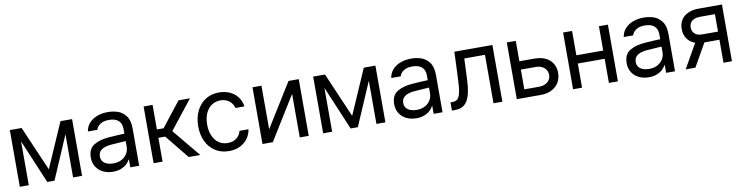

<svg xmlns="http://www.w3.org/2000/svg" viewBox="-19 -1146 6832 1768"><g transform="rotate(-10 3396.5 -262.0)"><path d="M541 -530.3 358.4 -112.3 177.7 -530.3H100.6L324.2 0H391.6L620.1 -530.3ZM151.4 0V-530.3H67.4V0ZM565.4 -530.3V0H649.4V-530.3Z M1022.5 -240.2C1073.2 -244.1 1101.6 -246.1 1107.4 -246.1L1106.4 -314.5L1050.8 -312.5C994.8 -309.2 963.5 -307.3 957 -306.6C899.7 -302.7 852.2 -289.6 814.5 -267.1C776.7 -244.6 757.8 -205.7 757.8 -150.4C757.8 -117.2 765.8 -88.2 781.7 -63.5C797.7 -38.7 819.3 -19.9 846.7 -6.8C874 6.2 904.6 12.7 938.5 12.7C967.1 12.7 992.4 8.3 1014.2 -0.5C1036 -9.3 1053.5 -20 1066.9 -32.7C1080.2 -45.4 1090.2 -58.6 1096.7 -72.3H1100.6V0H1183.6V-349.6C1183.6 -401 1172.7 -440.6 1150.9 -468.3C1129.1 -495.9 1103.5 -514.3 1074.2 -523.4C1044.9 -532.6 1015 -537.1 984.4 -537.1C946 -537.1 911.5 -531.1 880.9 -519C850.3 -507 825.7 -490.1 807.1 -468.3C788.6 -446.5 777.3 -421.2 773.4 -392.6H861.3C867.8 -414.1 881.3 -431.3 901.9 -444.3C922.4 -457.4 948.6 -463.9 980.5 -463.9C1007.2 -463.9 1029.5 -459.8 1047.4 -451.7C1065.3 -443.5 1078.6 -431.5 1087.4 -415.5C1096.2 -399.6 1100.6 -380.2 1100.6 -357.4V-192.4C1100.6 -169.6 1094.7 -148.3 1083 -128.4C1071.3 -108.6 1054.4 -92.6 1032.2 -80.6C1010.1 -68.5 983.7 -62.5 953.1 -62.5C931.6 -62.5 912.4 -65.8 895.5 -72.3C878.6 -78.8 865.4 -88.2 856 -100.6C846.5 -113 841.8 -128.3 841.8 -146.5C841.8 -174.5 852.7 -195.8 874.5 -210.4C896.3 -225.1 927.1 -233.7 966.8 -236.3Z M1318.4 -530.3V0H1402.3V-222.7H1465.8L1646.5 0H1754.9L1539.1 -260.7L1752 -530.3H1644.5L1464.8 -300.8H1402.3V-530.3Z M1895.5 -24.4C1932.3 -1 1975.1 10.7 2023.9 10.7C2062.3 10.7 2096.5 3.4 2126.5 -11.2C2156.4 -25.9 2180.5 -45.7 2198.7 -70.8C2217 -95.9 2228.4 -124.3 2232.9 -156.2H2148.9C2144.4 -137.4 2136.2 -120.9 2124.5 -106.9C2112.8 -92.9 2098.3 -82.4 2081.1 -75.2C2063.8 -68 2044.8 -64.5 2023.9 -64.5C1992 -64.5 1964.2 -72.8 1940.4 -89.4C1916.7 -106 1898.3 -129.4 1885.3 -159.7C1872.2 -189.9 1865.7 -225.3 1865.7 -265.6C1865.7 -305.3 1872.4 -340 1885.7 -369.6C1899.1 -399.3 1917.6 -422.2 1941.4 -438.5C1965.2 -454.8 1992.7 -462.9 2023.9 -462.9C2046.7 -462.9 2066.7 -458.7 2084 -450.2C2101.2 -441.7 2115.4 -430.5 2126.5 -416.5C2137.5 -402.5 2145 -387 2148.9 -370.1H2232.9C2228.4 -403.3 2216.6 -432.6 2197.8 -458C2178.9 -483.4 2154.3 -502.9 2124 -516.6C2093.8 -530.3 2059.7 -537.1 2022 -537.1C1974.4 -537.1 1932.6 -525.6 1896.5 -502.4C1860.4 -479.3 1832.2 -446.9 1812 -405.3C1791.8 -363.6 1781.7 -316.1 1781.7 -262.7C1781.7 -210 1791.5 -162.9 1811 -121.6C1830.6 -80.2 1858.7 -47.9 1895.5 -24.4Z M2673.3 -530.3 2420.4 -123V-530.3H2336.4V0H2433.1L2685.1 -407.2V0H2769V-530.3Z M3377.4 -530.3 3194.8 -112.3 3014.2 -530.3H2937L3160.6 0H3228L3456.5 -530.3ZM2987.8 0V-530.3H2903.8V0ZM3401.9 -530.3V0H3485.8V-530.3Z M3858.9 -240.2C3909.7 -244.1 3938 -246.1 3943.8 -246.1L3942.9 -314.5L3887.2 -312.5C3831.2 -309.2 3800 -307.3 3793.5 -306.6C3736.2 -302.7 3688.6 -289.6 3650.9 -267.1C3613.1 -244.6 3594.2 -205.7 3594.2 -150.4C3594.2 -117.2 3602.2 -88.2 3618.2 -63.5C3634.1 -38.7 3655.8 -19.9 3683.1 -6.8C3710.4 6.2 3741 12.7 3774.9 12.7C3803.5 12.7 3828.8 8.3 3850.6 -0.5C3872.4 -9.3 3890 -20 3903.3 -32.7C3916.7 -45.4 3926.6 -58.6 3933.1 -72.3H3937V0H4020V-349.6C4020 -401 4009.1 -440.6 3987.3 -468.3C3965.5 -495.9 3939.9 -514.3 3910.6 -523.4C3881.3 -532.6 3851.4 -537.1 3820.8 -537.1C3782.4 -537.1 3747.9 -531.1 3717.3 -519C3686.7 -507 3662.1 -490.1 3643.6 -468.3C3625 -446.5 3613.8 -421.2 3609.9 -392.6H3697.8C3704.3 -414.1 3717.8 -431.3 3738.3 -444.3C3758.8 -457.4 3785 -463.9 3816.9 -463.9C3843.6 -463.9 3865.9 -459.8 3883.8 -451.7C3901.7 -443.5 3915 -431.5 3923.8 -415.5C3932.6 -399.6 3937 -380.2 3937 -357.4V-192.4C3937 -169.6 3931.2 -148.3 3919.4 -128.4C3907.7 -108.6 3890.8 -92.6 3868.7 -80.6C3846.5 -68.5 3820.1 -62.5 3789.6 -62.5C3768.1 -62.5 3748.9 -65.8 3731.9 -72.3C3715 -78.8 3701.8 -88.2 3692.4 -100.6C3682.9 -113 3678.2 -128.3 3678.2 -146.5C3678.2 -174.5 3689.1 -195.8 3710.9 -210.4C3732.7 -225.1 3763.5 -233.7 3803.2 -236.3Z M4107.9 -77.1V0H4136.2C4174.6 0 4204.9 -9.8 4227.1 -29.3C4249.2 -48.8 4265.5 -77.6 4275.9 -115.7C4286.3 -153.8 4292.8 -203.5 4295.4 -264.6L4303.2 -453.1H4496.6V0H4579.6V-530.3H4224.1L4214.4 -295.9C4212.4 -235.4 4208.5 -189.8 4202.6 -159.2C4196.8 -128.6 4188.2 -107.3 4176.8 -95.2C4165.4 -83.2 4148.6 -77.1 4126.5 -77.1Z M5043 -318.8C5014 -332.8 4979 -339.8 4938 -339.8H4784.7V-261.7H4938C4958.8 -261.7 4977.5 -257.8 4994.1 -250C5010.7 -242.2 5023.6 -231.1 5032.7 -216.8C5041.8 -202.5 5046.4 -186.2 5046.4 -168C5046.4 -150.4 5041.8 -134.8 5032.7 -121.1C5023.6 -107.4 5010.7 -96.7 4994.1 -88.9C4977.5 -81.1 4958.8 -77.1 4938 -77.1H4798.3V-530.3H4714.4V0H4938C4978.4 0 5013.2 -7.6 5042.5 -22.9C5071.8 -38.2 5093.9 -58.9 5108.9 -85C5123.9 -111 5131.3 -140 5131.3 -171.9C5131.3 -205.1 5123.9 -234.4 5108.9 -259.8C5093.9 -285.2 5071.9 -304.9 5043 -318.8Z M5596.2 -225.6V-302.7H5304.2V-225.6ZM5324.7 0V-530.3H5240.7V0ZM5659.7 0V-530.3H5575.7V0Z M6032.7 -240.2C6083.5 -244.1 6111.8 -246.1 6117.7 -246.1L6116.7 -314.5L6061 -312.5C6005 -309.2 5973.8 -307.3 5967.3 -306.6C5910 -302.7 5862.5 -289.6 5824.7 -267.1C5786.9 -244.6 5768.1 -205.7 5768.1 -150.4C5768.1 -117.2 5776 -88.2 5792 -63.5C5807.9 -38.7 5829.6 -19.9 5856.9 -6.8C5884.3 6.2 5914.9 12.7 5948.7 12.7C5977.4 12.7 6002.6 8.3 6024.4 -0.5C6046.2 -9.3 6063.8 -20 6077.1 -32.7C6090.5 -45.4 6100.4 -58.6 6106.9 -72.3H6110.8V0H6193.8V-349.6C6193.8 -401 6182.9 -440.6 6161.1 -468.3C6139.3 -495.9 6113.8 -514.3 6084.5 -523.4C6055.2 -532.6 6025.2 -537.1 5994.6 -537.1C5956.2 -537.1 5921.7 -531.1 5891.1 -519C5860.5 -507 5835.9 -490.1 5817.4 -468.3C5798.8 -446.5 5787.6 -421.2 5783.7 -392.6H5871.6C5878.1 -414.1 5891.6 -431.3 5912.1 -444.3C5932.6 -457.4 5958.8 -463.9 5990.7 -463.9C6017.4 -463.9 6039.7 -459.8 6057.6 -451.7C6075.5 -443.5 6088.9 -431.5 6097.7 -415.5C6106.4 -399.6 6110.8 -380.2 6110.8 -357.4V-192.4C6110.8 -169.6 6105 -148.3 6093.3 -128.4C6081.5 -108.6 6064.6 -92.6 6042.5 -80.6C6020.3 -68.5 5994 -62.5 5963.4 -62.5C5941.9 -62.5 5922.7 -65.8 5905.8 -72.3C5888.8 -78.8 5875.7 -88.2 5866.2 -100.6C5856.8 -113 5852.1 -128.3 5852.1 -146.5C5852.1 -174.5 5863 -195.8 5884.8 -210.4C5906.6 -225.1 5937.3 -233.7 5977.1 -236.3Z M6647 -454.1V0H6726.1V-530.3H6507.3C6469.6 -530.3 6436.7 -523.9 6408.7 -511.2C6380.7 -498.5 6359.2 -480.3 6344.2 -456.5C6329.3 -432.8 6321.8 -404.6 6321.8 -372.1C6321.8 -340.2 6328.9 -312.3 6343.3 -288.6C6357.6 -264.8 6377.9 -246.6 6404.3 -233.9C6430.7 -221.2 6462.1 -214.8 6498.5 -214.8H6668.5V-291H6498.5C6479.7 -291 6463.2 -294.3 6449.2 -300.8C6435.2 -307.3 6424.5 -316.7 6417 -329.1C6409.5 -341.5 6405.8 -355.8 6405.8 -372.1C6405.8 -389 6409.8 -403.6 6418 -416C6426.1 -428.4 6437.8 -437.8 6453.1 -444.3C6468.4 -450.8 6486.5 -454.1 6507.3 -454.1ZM6443.8 -264.6 6293.5 0H6384.3L6534.7 -264.6Z"/></g></svg>

Font: Pretendard Variable
Style: Regular
Weight: 400
Designer: Base glyphs from Inter by Rasmus Andersson; Hangeul glyphs from Noto Sans CJK(Source Han Sans) by Jang Soo-young and Kan
Foundry: Kil Hyung-jin
Version: Version 1.309;Glyphs 3.2 (3225)